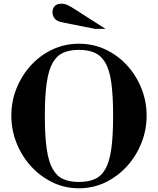

<svg xmlns="http://www.w3.org/2000/svg" viewBox="-20 -999 849 1032"><path d="M404 13Q328 13 262 -19Q196 -51 146.5 -105.5Q97 -160 69 -230Q41 -300 41 -378Q41 -455 69 -524.5Q97 -594 146.5 -648Q196 -702 262 -733Q328 -764 404 -764Q481 -764 547 -733Q613 -702 662.5 -648Q712 -594 740 -524.5Q768 -455 768 -378Q768 -300 740 -230Q712 -160 662.5 -105.5Q613 -51 547 -19Q481 13 404 13ZM404 -21Q454 -21 489.5 -36.5Q525 -52 547 -91.5Q569 -131 578.5 -200.5Q588 -270 588 -377Q588 -484 578.5 -553Q569 -622 547 -660.5Q525 -699 490 -715Q455 -731 404 -731Q353 -731 318.5 -715Q284 -699 262.5 -660.5Q241 -622 231 -553Q221 -484 221 -378Q221 -269 231 -199.5Q241 -130 263 -91Q285 -52 319.5 -36.5Q354 -21 404 -21ZM490 -844 314 -879Q284 -885 273 -900.5Q262 -916 262 -934Q262 -953 274 -966Q286 -979 310 -979Q328 -979 344 -971.5Q360 -964 389 -945L547 -844Z"/></svg>

Font: Libre Bodoni SemiBold
Style: Regular
Weight: 600
Designer: Pablo Impallari, Rodrigo Fuenzalida
Foundry: Impallari Type
Version: Version 2.005;gftools[0.9.23]